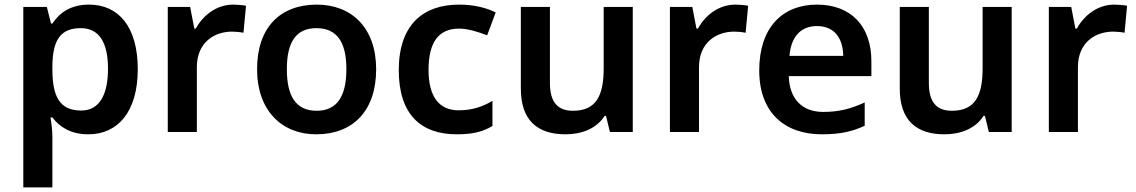

<svg xmlns="http://www.w3.org/2000/svg" viewBox="-20 -572 4923 832"><path d="M366 -552C284 -552 237 -515 207 -470H201L183 -542H81V240H207V20C207 -6 203 -38 199 -63H207C236 -25 283 10 363 10C490 10 577 -87 577 -272C577 -457 493 -552 366 -552ZM330 -450C411 -450 448 -386 448 -274C448 -162 411 -93 332 -93C236 -93 207 -157 207 -273V-289C209 -397 241 -450 330 -450Z M991 -552C917 -552 860 -505 828 -448H822L804 -542H707V0H833V-281C833 -386 906 -435 986 -435C1000 -435 1022 -433 1035 -430L1046 -547C1032 -550 1008 -552 991 -552Z M1610 -272C1610 -452 1503 -552 1353 -552C1193 -552 1094 -452 1094 -272C1094 -92 1202 10 1350 10C1510 10 1610 -92 1610 -272ZM1223 -272C1223 -387 1261 -450 1351 -450C1442 -450 1481 -387 1481 -272C1481 -157 1442 -92 1352 -92C1261 -92 1223 -157 1223 -272Z M1959 10C2029 10 2072 -1 2114 -26V-135C2072 -110 2027 -94 1967 -94C1883 -94 1837 -153 1837 -269C1837 -388 1880 -448 1969 -448C2007 -448 2049 -435 2091 -419L2128 -518C2091 -537 2036 -552 1969 -552C1816 -552 1708 -467 1708 -268C1708 -76 1804 10 1959 10Z M2722 -542H2596V-277C2596 -158 2564 -92 2463 -92C2394 -92 2363 -132 2363 -213V-542H2237V-188C2237 -50 2309 10 2431 10C2499 10 2565 -14 2600 -70H2606L2623 0H2722Z M3167 -552C3093 -552 3036 -505 3004 -448H2998L2980 -542H2883V0H3009V-281C3009 -386 3082 -435 3162 -435C3176 -435 3198 -433 3211 -430L3222 -547C3208 -550 3184 -552 3167 -552Z M3520 -552C3370 -552 3270 -452 3270 -267C3270 -82 3382 10 3541 10C3621 10 3673 -2 3727 -27V-128C3668 -101 3617 -87 3547 -87C3455 -87 3401 -144 3398 -242H3756V-306C3756 -461 3666 -552 3520 -552ZM3520 -459C3597 -459 3633 -405 3634 -330H3401C3408 -415 3452 -459 3520 -459Z M4364 -542H4238V-277C4238 -158 4206 -92 4105 -92C4036 -92 4005 -132 4005 -213V-542H3879V-188C3879 -50 3951 10 4073 10C4141 10 4207 -14 4242 -70H4248L4265 0H4364Z M4809 -552C4735 -552 4678 -505 4646 -448H4640L4622 -542H4525V0H4651V-281C4651 -386 4724 -435 4804 -435C4818 -435 4840 -433 4853 -430L4864 -547C4850 -550 4826 -552 4809 -552Z"/></svg>

Font: Noto Sans Bengali UI SemiBold
Style: Regular
Weight: 600
Designer: Jelle Bosma - Monotype Design Team
Foundry: Monotype Imaging Inc.
Version: Version 2.003